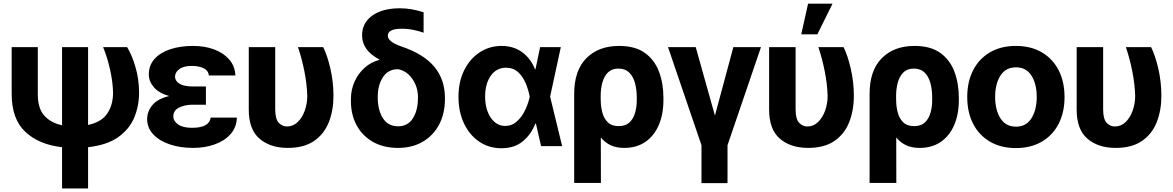

<svg xmlns="http://www.w3.org/2000/svg" viewBox="-20 -806 6470 1059"><path d="M44.4 -545.9H188.5V-285.6Q188.5 -207 225.3 -167.2Q262.2 -127.4 322.3 -115.2V-545.9H465.8V-116.7Q540.5 -132.8 572 -180.4Q603.5 -228 603.5 -294.4Q602.5 -352.5 587.4 -420.9Q572.3 -489.3 548.8 -545.9H681.2Q707.5 -503.4 727.3 -436Q747.1 -368.7 747.1 -294.4Q747.1 -222.2 720.5 -158Q693.8 -93.8 632.3 -49.8Q570.8 -5.9 465.8 5.9V233.4H322.3V5.9Q194.8 -8.3 119.6 -78.9Q44.4 -149.4 44.4 -287.6Z M1039.1 -329.1H1115.7V-228.5H1039.1Q999 -228 967.5 -212.4Q936 -196.8 936 -163.6Q936 -138.2 962.4 -119.6Q988.8 -101.1 1038.1 -101.1Q1088.4 -101.1 1113.3 -115.5Q1138.2 -129.9 1142.1 -157.2H1286.6Q1284.7 -102.5 1250.7 -65.2Q1216.8 -27.8 1162.6 -9Q1108.4 9.8 1045.9 9.8Q974.1 9.8 916.7 -9.5Q859.4 -28.8 825.7 -64.5Q792 -100.1 791.5 -148.4Q792 -192.4 821 -226.8Q850.1 -261.2 913.1 -276.4Q856 -292.5 828.4 -325.2Q800.8 -357.9 800.8 -395Q800.8 -445.8 832.3 -481Q863.8 -516.1 918.9 -534.4Q974.1 -552.7 1044.9 -552.7Q1109.4 -552.7 1161.1 -533.4Q1212.9 -514.2 1244.4 -477.8Q1275.9 -441.4 1278.3 -389.6H1132.3Q1128.9 -417 1103.3 -429.7Q1077.6 -442.4 1037.1 -442.4Q992.2 -442.4 969 -424.8Q945.8 -407.2 945.3 -383.3Q945.8 -358.9 970.2 -344.2Q994.6 -329.6 1039.1 -329.1Z M1352.1 -545.9H1498V-201.7Q1498.5 -148.4 1517.8 -128.4Q1537.1 -108.4 1562.5 -108.4Q1597.2 -108.4 1622.3 -133.1Q1647.5 -157.7 1661.1 -196.3Q1674.8 -234.9 1674.8 -277.3Q1672.9 -342.3 1658.7 -413.6Q1644.5 -484.9 1623.5 -545.9H1762.7Q1785.2 -501 1802.2 -428Q1819.3 -355 1819.3 -277.3Q1819.3 -196.8 1793.5 -131.6Q1767.6 -66.4 1711.9 -28.3Q1656.2 9.8 1567.4 9.8Q1470.2 9.8 1410.9 -41.5Q1351.6 -92.8 1352.1 -203.1Z M1977.1 -610.4Q1976.6 -678.7 2032.7 -719.5Q2088.9 -760.3 2185.1 -760.3Q2219.2 -760.3 2250.2 -754.9Q2281.2 -749.5 2316.4 -738.3V-625.5Q2294.9 -633.8 2262.7 -640.6Q2230.5 -647.5 2196.8 -647.5Q2118.7 -647.9 2119.1 -608.4Q2119.1 -594.2 2135 -579.6Q2150.9 -564.9 2194.8 -549.3Q2316.9 -508.3 2375.2 -438.2Q2433.6 -368.2 2434.1 -267.1V-257.3Q2433.6 -178.7 2401.9 -118.7Q2370.1 -58.6 2312 -24.4Q2253.9 9.8 2175.8 9.8Q2095.7 9.8 2037.4 -23.2Q1979 -56.2 1947.3 -114.5Q1915.5 -172.9 1915.5 -249V-258.8Q1915.5 -311.5 1936 -356.7Q1956.5 -401.9 1992.2 -433.1Q2027.8 -464.4 2072.3 -475.6L2071.3 -478.5Q1977.1 -528.8 1977.1 -610.4ZM2063.5 -273.9V-266.1Q2064 -197.8 2092.3 -153.6Q2120.6 -109.4 2175.8 -109.4Q2229.5 -109.4 2257.3 -153.3Q2285.2 -197.3 2285.2 -266.1V-273.9Q2285.2 -308.6 2271.2 -340.8Q2257.3 -373 2232.7 -395.8Q2208 -418.5 2175.8 -424.3Q2121.6 -424.8 2092.8 -381.3Q2064 -337.9 2063.5 -273.9Z M2744.6 11.7Q2675.8 11.2 2622.6 -25.1Q2569.3 -61.5 2539.1 -125.5Q2508.8 -189.5 2508.8 -272.5Q2508.8 -355.5 2540.3 -418.7Q2571.8 -481.9 2625.7 -517.3Q2679.7 -552.7 2746.6 -552.7Q2813 -552.7 2860.4 -517.8Q2907.7 -482.9 2930.7 -424.3H2933.6L2959 -545.9H3073.2L3014.2 -272.9L3080.6 0H2964.4L2936 -124H2932.6Q2910.6 -66.4 2864.5 -27.3Q2818.4 11.7 2744.6 11.7ZM2655.8 -273.9Q2655.8 -203.1 2686.5 -157.5Q2717.3 -111.8 2766.6 -111.3Q2804.7 -111.8 2832.3 -137.5Q2859.9 -163.1 2877.2 -200.2Q2894.5 -237.3 2901.4 -271.5L2901.9 -272.9L2901.4 -274.4Q2894.5 -310.5 2879.4 -346.9Q2864.3 -383.3 2838.1 -407.7Q2812 -432.1 2771 -432.6Q2717.3 -432.1 2686.5 -387.7Q2655.8 -343.3 2655.8 -273.9Z M3147 203.1V-288.6Q3147 -417 3214.1 -484.9Q3281.2 -552.7 3394.5 -552.7Q3483.9 -552.7 3537.6 -513.7Q3591.3 -474.6 3615.2 -409.7Q3639.2 -344.7 3639.2 -266.6V-256.8Q3639.6 -176.8 3613.8 -116.7Q3587.9 -56.6 3539.6 -23.4Q3491.2 9.8 3423.3 9.8Q3379.4 9.8 3347.9 -5.1Q3316.4 -20 3293.9 -47.9L3294.4 203.1ZM3293 -274.4 3293.5 -250.5Q3293.9 -217.8 3302.2 -185.5Q3310.5 -153.3 3332 -131.8Q3353.5 -110.4 3392.6 -110.4Q3431.6 -110.4 3453.4 -132.1Q3475.1 -153.8 3483.9 -187.5Q3492.7 -221.2 3492.2 -256.8V-266.6Q3492.2 -310.1 3482.7 -346.7Q3473.1 -383.3 3450.7 -405.5Q3428.2 -427.7 3390.1 -427.7Q3355 -427.7 3333.5 -406.7Q3312 -385.7 3302.5 -350.8Q3293 -315.9 3293 -274.4Z M3664.6 -545.9H3817.4L3923.3 -168.5L4024.9 -545.9H4177.2L3992.7 -4.9V204.1H3849.1V-4.9Z M4222.2 -545.9H4368.2V-201.7Q4368.7 -148.4 4387.9 -128.4Q4407.2 -108.4 4432.6 -108.4Q4467.3 -108.4 4492.4 -133.1Q4517.6 -157.7 4531.2 -196.3Q4544.9 -234.9 4544.9 -277.3Q4543 -342.3 4528.8 -413.6Q4514.6 -484.9 4493.7 -545.9H4632.8Q4655.3 -501 4672.4 -428Q4689.5 -355 4689.5 -277.3Q4689.5 -196.8 4663.6 -131.6Q4637.7 -66.4 4582 -28.3Q4526.4 9.8 4437.5 9.8Q4340.3 9.8 4281 -41.5Q4221.7 -92.8 4222.2 -203.1ZM4399.4 -616.7 4437 -785.6H4571.8L4488.3 -616.7Z M4776.4 203.1V-288.6Q4776.4 -417 4843.5 -484.9Q4910.6 -552.7 5023.9 -552.7Q5113.3 -552.7 5167 -513.7Q5220.7 -474.6 5244.6 -409.7Q5268.6 -344.7 5268.6 -266.6V-256.8Q5269 -176.8 5243.2 -116.7Q5217.3 -56.6 5168.9 -23.4Q5120.6 9.8 5052.7 9.8Q5008.8 9.8 4977.3 -5.1Q4945.8 -20 4923.3 -47.9L4923.8 203.1ZM4922.4 -274.4 4922.9 -250.5Q4923.3 -217.8 4931.6 -185.5Q4939.9 -153.3 4961.4 -131.8Q4982.9 -110.4 5022 -110.4Q5061 -110.4 5082.8 -132.1Q5104.5 -153.8 5113.3 -187.5Q5122.1 -221.2 5121.6 -256.8V-266.6Q5121.6 -310.1 5112.1 -346.7Q5102.5 -383.3 5080.1 -405.5Q5057.6 -427.7 5019.5 -427.7Q4984.4 -427.7 4962.9 -406.7Q4941.4 -385.7 4931.9 -350.8Q4922.4 -315.9 4922.4 -274.4Z M5583 10.7Q5500.5 10.7 5440.2 -24.7Q5379.9 -60.1 5347.4 -123.3Q5314.9 -186.5 5314.9 -270.5Q5314.9 -355 5347.4 -418.5Q5379.9 -481.9 5440.2 -517.3Q5500.5 -552.7 5583 -552.7Q5666 -552.7 5726.3 -517.3Q5786.6 -481.9 5819.1 -418.5Q5851.6 -355 5851.6 -270.5Q5851.6 -186.5 5819.1 -123.3Q5786.6 -60.1 5726.3 -24.7Q5666 10.7 5583 10.7ZM5584 -107.4Q5640.1 -107.4 5669.2 -153.8Q5698.2 -200.2 5698.2 -271.5Q5698.2 -342.8 5669.2 -388.7Q5640.1 -434.6 5584 -434.6Q5526.9 -434.6 5497.8 -388.7Q5468.8 -342.8 5468.8 -271.5Q5468.8 -200.2 5497.8 -153.8Q5526.9 -107.4 5584 -107.4Z M5918.5 -545.9H6064.5V-201.7Q6064.9 -148.4 6084.2 -128.4Q6103.5 -108.4 6128.9 -108.4Q6163.6 -108.4 6188.7 -133.1Q6213.9 -157.7 6227.5 -196.3Q6241.2 -234.9 6241.2 -277.3Q6239.3 -342.3 6225.1 -413.6Q6210.9 -484.9 6189.9 -545.9H6329.1Q6351.6 -501 6368.7 -428Q6385.7 -355 6385.7 -277.3Q6385.7 -196.8 6359.9 -131.6Q6334 -66.4 6278.3 -28.3Q6222.7 9.8 6133.8 9.8Q6036.6 9.8 5977.3 -41.5Q5918 -92.8 5918.5 -203.1Z"/></svg>

Font: Inter Tight
Style: Bold
Weight: 700
Designer: Rasmus Andersson
Foundry: rsms
Version: Version 3.004; ttfautohint (v1.8.4.7-5d5b)